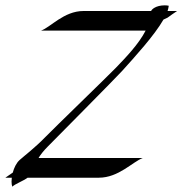

<svg xmlns="http://www.w3.org/2000/svg" viewBox="-61 -659 677 712"><path d="M550 -639.2C516.3 -639.2 500.9 -623.5 499.5 -618.2H248.5C175.8 -618.2 125.7 -557.1 90.8 -545.4H479C453.5 -495.6 405.5 -445.8 368.3 -407.2C342.5 -380.4 136.2 -180.7 109.2 -152.8C68.6 -110.8 28.3 -80.6 11.5 -65.4C-0.7 -54.2 -8.9 -36.6 -13.6 -19C-22.1 -12.7 -31.6 -6.3 -41.1 0H-17.2C-17.9 4.9 -18.2 9.7 -18.2 14.1C-18.2 22.3 -17.1 29.1 -15.4 33.2C-4.2 22.5 23.2 13.2 41.4 0H305.5C378.8 0 430.1 -58.6 468.7 -73.2H82C89.2 -85.4 100.3 -99.6 116.3 -115.7C145.2 -145 365.2 -366.7 391.5 -395.5C438.7 -447.8 511.3 -527.3 545.2 -586.4L560.8 -593.8C571.2 -601.6 583.2 -609.9 595.7 -618.2H560.5C562.4 -625 564.2 -631.8 564.8 -637.7C559.7 -638.7 554.9 -639.2 550 -639.2Z"/></svg>

Font: Pierce
Style: Oblique
Weight: 400
Italic angle: -15°
Version: Version 0.2.0